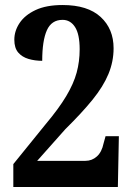

<svg xmlns="http://www.w3.org/2000/svg" viewBox="-20 -744 529 764"><path d="M33 0V-91L161 -249Q214 -312 243.5 -361.5Q273 -411 285 -455Q297 -499 297 -548Q297 -608 278.5 -636.5Q260 -665 229 -665Q185 -665 166.5 -623.5Q148 -582 148 -502Q119 -502 93.5 -509.5Q68 -517 52.5 -535Q37 -553 37 -586Q37 -621 58 -652.5Q79 -684 121.5 -704Q164 -724 229 -724Q329 -724 380.5 -676.5Q432 -629 432 -552Q432 -499 411.5 -449.5Q391 -400 348.5 -347.5Q306 -295 240 -230L128 -104H320Q346 -104 365.5 -121.5Q385 -139 392 -173L400 -202H453L449 0Z"/></svg>

Font: Noto Serif Khmer Condensed
Style: Bold
Weight: 700
Width: 3
Designer: Danh Hong and the Monotype Design Team
Foundry: Monotype Imaging Inc.
Version: Version 2.004; ttfautohint (v1.8.4.7-5d5b)